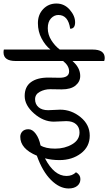

<svg xmlns="http://www.w3.org/2000/svg" viewBox="-68 -932 614 1089"><path d="M206 -492 270 -491Q324 -491 324 -527Q324 -559 290 -586H21Q-48 -586 -48 -635Q-48 -645 -46 -651H218Q189 -674 168 -713.5Q147 -753 147 -801Q147 -849 177 -880.5Q207 -912 252 -912Q297 -912 327.5 -877Q358 -842 358 -805.5Q358 -769 330 -769Q319 -847 263 -847Q239 -847 221 -827.5Q203 -808 203 -772Q203 -736 223 -704Q243 -672 271 -651H457Q526 -651 526 -603Q526 -595 523 -586H343Q387 -548 387 -501Q387 -469 360.5 -447Q334 -425 282 -425L217 -426Q185 -426 158 -411.5Q131 -397 131 -369Q131 -341 150.5 -324Q170 -307 205 -307L273 -310Q337 -310 389 -267.5Q441 -225 441 -162.5Q441 -100 391 -62Q341 -24 269 -24Q226 -24 187 -34Q239 66 309 66Q342 66 363 45Q388 59 388 83.5Q388 108 370 122.5Q352 137 321 137Q270 137 221.5 89Q173 41 141 -49Q47 -88 47 -156Q47 -174 59 -186.5Q71 -199 93.5 -199Q116 -199 135 -173Q154 -147 162 -107Q191 -89 245 -89Q299 -89 341 -113.5Q383 -138 383 -181Q383 -210 363.5 -227.5Q344 -245 308 -245L237 -242Q178 -242 125 -288.5Q72 -335 72 -387.5Q72 -440 107.5 -466Q143 -492 206 -492Z"/></svg>

Font: Laila
Style: Regular
Weight: 400
Version: Version 1.301;PS 1.0;hotconv 1.0.78;makeotf.lib2.5.61930; tt